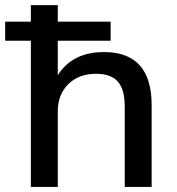

<svg xmlns="http://www.w3.org/2000/svg" viewBox="-37 -739 698 759"><path d="M85 0V-578.1H-16.6V-653.3H85V-718.8H191.4V-653.3H400.4V-578.1H191.4V-441.4Q249 -533.2 374 -533.2Q562.5 -533.2 562.5 -323.2V0H456.1V-317.4Q456.1 -385.7 428.7 -416.5Q401.4 -447.3 342.8 -447.3Q274.4 -447.3 232.9 -406.2Q191.4 -365.2 191.4 -298.8V0Z"/></svg>

Font: Min Sans Medium
Style: Regular
Weight: 500
Designer: Jinseong-Kim, NotoSansCJK, Nunito
Foundry: Jinseong-Kim
Version: Version 1.400;Glyphs 3.1.2 (3151)